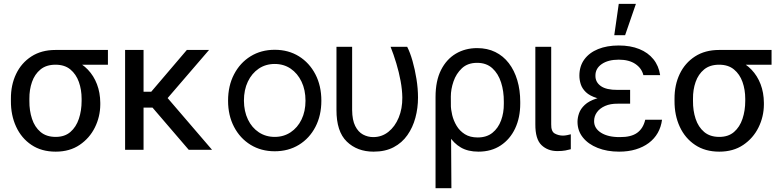

<svg xmlns="http://www.w3.org/2000/svg" viewBox="-20 -784 4096 1005"><path d="M37.1 -255.9V-266.6Q36.6 -338.9 64.2 -396.7Q91.8 -454.6 144.3 -488.5Q196.8 -522.5 270.5 -522.5Q285.2 -521 297.9 -512Q310.5 -502.9 326.7 -491Q342.8 -479 367.2 -468.8Q409.7 -451.2 440.2 -419.2Q470.7 -387.2 487.5 -343.3Q504.4 -299.3 504.9 -246.1V-236.3Q504.4 -172.9 476.6 -116.7Q448.7 -60.5 396.7 -25.4Q344.7 9.8 271.5 9.8Q197.3 9.8 144.8 -25.4Q92.3 -60.5 64.5 -120.6Q36.6 -180.7 37.1 -255.9ZM133.8 -266.6V-255.9Q133.3 -205.1 147.5 -162.1Q161.6 -119.1 192.1 -93.3Q222.7 -67.4 271.5 -67.4Q318.8 -67.4 348.6 -93.3Q378.4 -119.1 392.8 -162.1Q407.2 -205.1 407.2 -255.9V-266.6Q407.2 -314.5 392.8 -355Q378.4 -395.5 348.4 -420.4Q318.4 -445.3 270.5 -445.3Q222.2 -445.3 191.9 -420.4Q161.6 -395.5 147.5 -355Q133.3 -314.5 133.8 -266.6ZM544.9 -522.5V-445.3H270.5V-522.5Z M731.4 -522.5V0H634.8V-522.5ZM1074.2 -522.5 814.5 -220.7H699.2L684.6 -303.7H771.5L958 -522.5ZM967.8 0 766.6 -234.4 829.1 -303.7 1089.8 0Z M1418 7.8Q1346.7 7.8 1291.5 -26.1Q1236.3 -60.1 1205.1 -119.9Q1173.8 -179.7 1173.8 -256.8Q1173.8 -335 1205.1 -395Q1236.3 -455.1 1291.5 -489.3Q1346.7 -523.4 1418 -523.4Q1489.7 -523.4 1544.7 -489.3Q1599.6 -455.1 1630.9 -395Q1662.1 -335 1662.1 -256.8Q1662.1 -179.7 1631.1 -119.9Q1600.1 -60.1 1544.9 -26.1Q1489.7 7.8 1418 7.8ZM1418 -67.4Q1464.8 -67.4 1501.2 -91.6Q1537.6 -115.7 1558.3 -158.4Q1579.1 -201.2 1579.1 -256.8Q1579.1 -313.5 1558.3 -356.7Q1537.6 -399.9 1501.5 -424.6Q1465.3 -449.2 1418 -449.2Q1370.6 -449.2 1334.2 -424.6Q1297.9 -399.9 1277.3 -356.7Q1256.8 -313.5 1256.8 -256.8Q1257.3 -201.2 1277.8 -158.4Q1298.3 -115.7 1334.7 -91.6Q1371.1 -67.4 1418 -67.4Z M1741.2 -539.1H1823.2V-208Q1823.7 -155.3 1839.4 -124.3Q1855 -93.3 1880.1 -79.8Q1905.3 -66.4 1933.6 -66.4Q1978.5 -66.4 2012.9 -93.8Q2047.4 -121.1 2066.9 -168.2Q2086.4 -215.3 2085.9 -273.4Q2085.4 -314 2076.9 -360.1Q2068.4 -406.2 2054.4 -452.6Q2040.5 -499 2024.4 -539.1H2111.3Q2126.5 -509.8 2139.2 -465.3Q2151.9 -420.9 2159.9 -370.8Q2168 -320.8 2168 -273.4Q2168 -218.3 2154.3 -167.5Q2140.6 -116.7 2112.5 -76.7Q2084.5 -36.6 2040.5 -13.4Q1996.6 9.8 1935.5 9.8Q1849.6 9.8 1795.2 -43Q1740.7 -95.7 1741.2 -209Z M2259.8 201.2V-276.4Q2259.8 -360.4 2288.3 -417.2Q2316.9 -474.1 2366.2 -503.2Q2415.5 -532.2 2477.5 -532.2Q2530.8 -532.2 2572.5 -511.7Q2614.3 -491.2 2643.3 -453.4Q2672.4 -415.5 2687.7 -364Q2703.1 -312.5 2703.1 -251V-241.2Q2703.1 -168.5 2676.5 -111.8Q2649.9 -55.2 2600.8 -22.7Q2551.8 9.8 2484.4 9.8Q2429.7 9.8 2392.3 -12Q2355 -33.7 2329.6 -74Q2304.2 -114.3 2285.2 -168.9L2339.8 -237.3Q2339.8 -211.9 2346.9 -182.1Q2354 -152.3 2370.1 -125.5Q2386.2 -98.6 2413.3 -81.5Q2440.4 -64.5 2480.5 -64.5Q2527.3 -64.5 2557.6 -88.9Q2587.9 -113.3 2602.8 -153.6Q2617.7 -193.8 2617.2 -241.2V-251Q2617.7 -306.2 2602.8 -352.5Q2587.9 -398.9 2556.9 -427Q2525.9 -455.1 2477.5 -455.1Q2428.2 -455.1 2397.9 -426.8Q2367.7 -398.4 2353.8 -357.7Q2339.8 -316.9 2339.8 -278.3L2342.8 201.2Z M2782.2 -539.1H2865.2V-133.8Q2864.3 -95.7 2884 -85Q2903.8 -74.2 2926.8 -74.2Q2936.5 -74.2 2949 -76.7Q2961.4 -79.1 2967.8 -81.1V-2.9Q2956.1 0.5 2939 3.7Q2921.9 6.8 2897.5 6.8Q2847.2 6.8 2814.5 -24.4Q2781.7 -55.7 2782.2 -133.8Z M3205.1 -281.2H3278.3V-241.2H3212.9Q3175.3 -241.7 3147.5 -229.5Q3119.6 -217.3 3104.7 -196.5Q3089.8 -175.8 3089.8 -150.4Q3089.4 -112.3 3126.2 -89.1Q3163.1 -65.9 3224.6 -66.4Q3283.2 -65.9 3314.9 -88.6Q3346.7 -111.3 3357.4 -157.2H3445.3Q3440.4 -119.1 3422.9 -88.4Q3405.3 -57.6 3376 -35.6Q3346.7 -13.7 3307.6 -2Q3268.6 9.8 3220.7 9.8Q3157.7 9.8 3108.4 -9.8Q3059.1 -29.3 3031 -64.5Q3002.9 -99.6 3002.9 -146.5Q3002.9 -168 3011 -191.2Q3019 -214.4 3040.8 -234.9Q3062.5 -255.4 3102.3 -268.3Q3142.1 -281.2 3205.1 -281.2ZM3278.3 -258.8H3205.1Q3143.1 -258.8 3105 -270.5Q3066.9 -282.2 3046.9 -301.5Q3026.9 -320.8 3019.8 -343.5Q3012.7 -366.2 3012.7 -387.7Q3012.7 -437.5 3038.6 -472.9Q3064.5 -508.3 3110.8 -527.1Q3157.2 -545.9 3218.8 -545.9Q3280.3 -545.9 3326.2 -527.3Q3372.1 -508.8 3400.1 -474.1Q3428.2 -439.5 3435.5 -390.6H3347.7Q3338.9 -426.8 3305.7 -449.2Q3272.5 -471.7 3218.8 -471.7Q3163.1 -471.7 3129.6 -448.5Q3096.2 -425.3 3096.7 -387.7Q3096.2 -354 3125 -333.5Q3153.8 -313 3212.9 -313.5H3278.3ZM3195.3 -599.6 3218.8 -763.7H3308.6L3252 -599.6Z M3510.7 -255.9V-266.6Q3510.3 -338.9 3537.8 -396.7Q3565.4 -454.6 3617.9 -488.5Q3670.4 -522.5 3744.1 -522.5Q3758.8 -521 3771.5 -512Q3784.2 -502.9 3800.3 -491Q3816.4 -479 3840.8 -468.8Q3883.3 -451.2 3913.8 -419.2Q3944.3 -387.2 3961.2 -343.3Q3978 -299.3 3978.5 -246.1V-236.3Q3978 -172.9 3950.2 -116.7Q3922.4 -60.5 3870.4 -25.4Q3818.4 9.8 3745.1 9.8Q3670.9 9.8 3618.4 -25.4Q3565.9 -60.5 3538.1 -120.6Q3510.3 -180.7 3510.7 -255.9ZM3607.4 -266.6V-255.9Q3606.9 -205.1 3621.1 -162.1Q3635.3 -119.1 3665.8 -93.3Q3696.3 -67.4 3745.1 -67.4Q3792.5 -67.4 3822.3 -93.3Q3852.1 -119.1 3866.5 -162.1Q3880.9 -205.1 3880.9 -255.9V-266.6Q3880.9 -314.5 3866.5 -355Q3852.1 -395.5 3822 -420.4Q3792 -445.3 3744.1 -445.3Q3695.8 -445.3 3665.5 -420.4Q3635.3 -395.5 3621.1 -355Q3606.9 -314.5 3607.4 -266.6ZM4018.6 -522.5V-445.3H3744.1V-522.5Z"/></svg>

Font: Inter Display V
Style: Regular
Weight: 400
Designer: Rasmus Andersson
Foundry: rsms
Version: Version 3.015;git-src